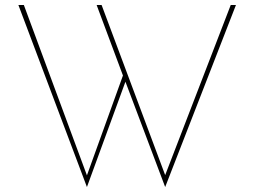

<svg xmlns="http://www.w3.org/2000/svg" viewBox="-20 -721 1024 773"><path d="M54 -701H76L330 -15L475 -417L369 -701H389L645 -16L909 -701H930L645 32L485 -392L330 32Z"/></svg>

Font: Synthetic Thin
Style: Regular
Weight: 100
Designer: Santiago Orozco
Foundry: Typemade
Version: Version 2.000; ttfautohint (v1.8.4.7-5d5b)